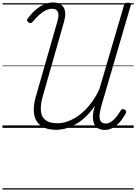

<svg xmlns="http://www.w3.org/2000/svg" viewBox="-20 -1036 1103 1556"><path d="M433 16Q358 16 313 -16Q268 -48 257 -108Q246 -168 270 -252L446 -866Q460 -913 449 -939Q438 -965 402 -965Q377 -965 352 -953Q327 -941 300.5 -918Q274 -895 245 -859Q236 -849 227.5 -848.5Q219 -848 209 -856Q199 -864 199 -872Q199 -880 207 -890Q240 -932 273.5 -960Q307 -988 341 -1002Q375 -1016 410 -1016Q473 -1016 496.5 -974Q520 -932 498 -857L327 -257Q306 -184 311.5 -135Q317 -86 350.5 -61.5Q384 -37 445 -37Q484 -37 522.5 -50Q561 -63 598 -86.5Q635 -110 669 -143.5Q703 -177 732.5 -219.5Q762 -262 785 -312L985 -994Q988 -1004 995 -1009Q1002 -1014 1016 -1014Q1031 -1014 1037 -1009Q1043 -1004 1040 -994L800 -173Q787 -126 786.5 -95.5Q786 -65 799 -50Q812 -35 838 -35Q867 -35 896.5 -61Q926 -87 956 -137Q962 -148 970.5 -151Q979 -154 989 -148Q1000 -142 1002 -134Q1004 -126 998 -115Q980 -83 960.5 -58Q941 -33 919.5 -16.5Q898 0 875.5 8.5Q853 17 830 17Q792 17 768.5 0Q745 -17 737 -50.5Q729 -84 737 -132Q740 -144 743 -155.5Q746 -167 749 -179Q719 -134 683 -98Q647 -62 606 -36.5Q565 -11 521.5 2.5Q478 16 433 16ZM0 490H1063V500H0ZM0 -20H1063V0H0ZM0 -505H1063V-500H0ZM0 -1010H1063V-1000H0Z"/></svg>

Font: Playwrite TZ Guides
Style: Regular
Weight: 400
Designer: Veronika Burian, José Scaglione
Foundry: TypeTogether
Version: Version 1.003